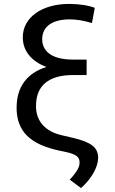

<svg xmlns="http://www.w3.org/2000/svg" viewBox="-20 -757 580 970"><path d="M444.6 -640.6Q427.6 -645.6 412.6 -649.1Q397.7 -652.7 384.2 -654.8Q370.7 -657 358.1 -658Q345.5 -659.1 332.4 -659.1Q299.4 -659.1 273.6 -652.5Q247.9 -646 229.9 -633.2Q212 -620.4 202.6 -601.7Q193.2 -583.1 193.2 -558.9Q193.2 -534.1 203.7 -514.9Q214.1 -495.7 233.8 -482.6Q253.6 -469.5 282.5 -462.7Q311.4 -456 348 -456H417.6V-377.8H348Q257.1 -377.8 209.5 -338.6Q161.9 -299.4 161.9 -220.9Q161.9 -164.4 195.1 -126.6Q228.3 -88.8 291.2 -73.9L346.6 -61.1Q381.7 -52.9 406.4 -43.3Q431.1 -33.7 446.6 -21.7Q462 -9.6 468.9 5.7Q475.9 21 475.9 40.5Q475.5 58.6 469.3 78.3Q463.1 98 451.7 117.7Q440.3 137.4 424.5 156.8Q408.7 176.1 389.2 193.2L332.4 150.6Q349.1 132.8 358.8 119.3Q368.6 105.8 373.8 95.7Q378.9 85.6 380.5 77.9Q382.1 70.3 382.1 63.9Q382.1 52.9 378.4 44.7Q374.6 36.6 365.9 30.4Q357.2 24.1 343 19.2Q328.8 14.2 308.2 9.9L281.2 4.3Q225.5 -7.5 184.5 -26.1Q143.5 -44.7 116.7 -71.4Q89.8 -98 76.9 -133Q63.9 -168 63.9 -211.6Q63.9 -291.9 102.5 -343.8Q141 -395.6 214.8 -418.7Q186.8 -429 164.6 -443.9Q142.4 -458.8 127 -477.8Q111.5 -496.8 103.3 -519.5Q95.2 -542.3 95.2 -568.2Q95.2 -606.2 112.4 -637.3Q129.6 -668.3 160.5 -690.5Q191.4 -712.7 234.7 -725Q278.1 -737.2 330.3 -737.2Q348.7 -737.2 366.8 -735.8Q384.9 -734.4 401.5 -731.9Q418 -729.4 432.7 -725.7Q447.4 -721.9 458.8 -717.3Z"/></svg>

Font: Fast_Sans
Style: Regular
Weight: 400
Designer: Rasmus Andersson
Foundry: rsms
Version: Version 3.018;git-588b23468